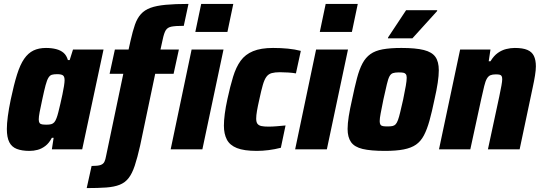

<svg xmlns="http://www.w3.org/2000/svg" viewBox="-20 -763 2768 981"><path d="M131 8Q92 8 66 -2Q40 -12 27.5 -36.5Q15 -61 15 -104Q15 -131 20 -169Q25 -207 35 -255Q51 -331 67 -382Q83 -433 103.5 -462.5Q124 -492 151 -505Q178 -518 215 -518Q244 -518 267 -512Q290 -506 305 -493Q320 -480 327 -456H336L353 -510H509L400 0H245L254 -59H245Q231 -32 212 -17.5Q193 -3 172.5 2.5Q152 8 131 8ZM218 -126Q232 -126 241.5 -128.5Q251 -131 257.5 -138.5Q264 -146 269 -160Q273 -170 278 -189.5Q283 -209 288.5 -233Q294 -257 299 -280.5Q304 -304 307 -323.5Q310 -343 310 -353Q310 -372 301.5 -378Q293 -384 272 -384Q255 -384 245 -381Q235 -378 227.5 -366Q220 -354 213 -328Q206 -302 196 -255Q187 -214 182.5 -190Q178 -166 178 -153Q178 -141 182 -135Q186 -129 195 -127.5Q204 -126 218 -126Z M423 198 448 85Q480 85 494 80Q508 75 513.5 63.5Q519 52 522 34L610 -386H540L567 -510H637L647 -555Q658 -604 669.5 -637Q681 -670 700 -691Q719 -712 749 -723Q779 -734 826.5 -738.5Q874 -743 943 -743L919 -631Q877 -631 856.5 -627Q836 -623 827 -608.5Q818 -594 811 -560L800 -510H894L867 -386H773L696 -19Q682 43 668.5 83.5Q655 124 637 147Q619 170 591.5 181Q564 192 523 195Q482 198 423 198ZM978 -600 1008 -743H1172L1142 -600ZM852 0 959 -510H1122L1014 0Z M1292 8Q1227 8 1190.5 -6.5Q1154 -21 1139 -50Q1124 -79 1124 -121Q1124 -147 1128.5 -181.5Q1133 -216 1142 -257Q1156 -322 1171 -371Q1186 -420 1209.5 -452.5Q1233 -485 1273 -501.5Q1313 -518 1375 -518Q1415 -518 1451 -514.5Q1487 -511 1517 -503L1492 -388Q1476 -391 1453 -392.5Q1430 -394 1410 -394Q1385 -394 1368.5 -389.5Q1352 -385 1341.5 -371Q1331 -357 1323 -329.5Q1315 -302 1305 -255Q1297 -220 1293 -196.5Q1289 -173 1289 -157Q1289 -139 1295.5 -130.5Q1302 -122 1315.5 -119Q1329 -116 1352 -116Q1371 -116 1395 -118Q1419 -120 1439 -122L1415 -8Q1384 0 1352.5 4Q1321 8 1292 8Z M1614 -600 1644 -743H1808L1778 -600ZM1488 0 1595 -510H1758L1650 0Z M1947 8Q1874 8 1832.5 -2Q1791 -12 1773.5 -37Q1756 -62 1756 -104Q1756 -132 1762 -169.5Q1768 -207 1779 -255Q1792 -318 1804 -363.5Q1816 -409 1832 -439Q1848 -469 1872.5 -486.5Q1897 -504 1935.5 -511Q1974 -518 2031 -518Q2104 -518 2145.5 -507.5Q2187 -497 2204.5 -472.5Q2222 -448 2222 -404Q2222 -377 2216.5 -340Q2211 -303 2200 -255Q2187 -192 2174.5 -147Q2162 -102 2146 -71.5Q2130 -41 2105.5 -24Q2081 -7 2042.5 0.5Q2004 8 1947 8ZM1960 -117Q1975 -117 1985 -119Q1995 -121 2001.5 -128Q2008 -135 2013.5 -150Q2019 -165 2025 -190.5Q2031 -216 2040 -255Q2049 -299 2053.5 -325Q2058 -351 2058 -366Q2058 -378 2053.5 -384Q2049 -390 2040.5 -391.5Q2032 -393 2017 -393Q1999 -393 1988 -389.5Q1977 -386 1970 -373Q1963 -360 1956.5 -332Q1950 -304 1939 -255Q1930 -210 1925 -184Q1920 -158 1920 -144Q1920 -132 1924 -126Q1928 -120 1937 -118.5Q1946 -117 1960 -117ZM1962 -567 1963 -572 2055 -711H2214L2213 -706L2087 -567Z M2223 0 2331 -510H2486L2477 -450H2486Q2503 -478 2523.5 -492.5Q2544 -507 2566.5 -512.5Q2589 -518 2610 -518Q2651 -518 2674.5 -508Q2698 -498 2708 -477Q2718 -456 2718 -424Q2718 -405 2713.5 -377Q2709 -349 2702 -317L2635 0H2473L2531 -270Q2538 -303 2542 -325.5Q2546 -348 2546 -358Q2546 -370 2542.5 -375Q2539 -380 2532 -381.5Q2525 -383 2513 -383Q2496 -383 2485.5 -378.5Q2475 -374 2467.5 -361Q2460 -348 2454 -323Q2448 -298 2439 -258L2383 0Z"/></svg>

Font: Saira SemiCondensed ExtraBold
Style: Italic
Weight: 800
Width: 4
Italic angle: -12°
Designer: Hector Gatti with collaboration of the Omnibus-Type team
Foundry: Omnibus-Type
Version: Version 1.101